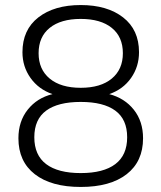

<svg xmlns="http://www.w3.org/2000/svg" viewBox="-20 -733 640 761"><path d="M300 -47Q390 -47 437 -82.5Q484 -118 484 -189Q484 -260 437 -294.5Q390 -329 300 -329Q210 -329 163 -294.5Q116 -260 116 -189Q116 -118 163 -82.5Q210 -47 300 -47ZM300 -385Q379 -385 423 -421.5Q467 -458 467 -522Q467 -587 423 -622.5Q379 -658 300 -658Q221 -658 177 -622.5Q133 -587 133 -522Q133 -458 177 -421.5Q221 -385 300 -385ZM300 8Q183 8 118 -42.5Q53 -93 53 -185Q53 -252 90 -298.5Q127 -345 188 -360Q133 -379 101 -424Q69 -469 69 -526Q69 -615 132 -664Q195 -713 300 -713Q405 -713 468 -664Q531 -615 531 -526Q531 -469 499.5 -424Q468 -379 413 -360Q474 -344 510.5 -298Q547 -252 547 -185Q547 -93 482 -42.5Q417 8 300 8Z"/></svg>

Font: Chiron GoRound TC L
Style: Regular
Weight: 300
Designer: Ryoko NISHIZUKA 西塚涼子 (kana, bopomofo & ideographs); Paul D. Hunt (Latin, Greek & Cyrillic); Sandoll Communications 산돌커뮤니
Foundry: Adobe
Version: Version 1.000;hotconv 1.1.1;makeotfexe 2.6.0